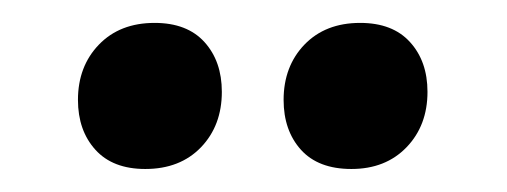

<svg xmlns="http://www.w3.org/2000/svg" viewBox="-20 -698 438 166"><path d="M283.8 -551.9Q255.2 -551.9 240.2 -568.5Q225.2 -585.2 225.2 -611.6Q225.2 -640.6 243.2 -659.4Q261.3 -678.2 291.4 -678.2Q319.5 -678.2 334.5 -661.6Q349.6 -645 349.6 -618.6Q349.6 -589.5 331.5 -570.7Q313.4 -551.9 283.8 -551.9ZM105.6 -551.9Q77.5 -551.9 62.5 -568.5Q47.4 -585.2 47.4 -611.6Q47.4 -640.6 65.5 -659.4Q83.6 -678.2 113.7 -678.2Q141.8 -678.2 156.8 -661.6Q171.8 -645 171.8 -618.6Q171.8 -589.5 153.8 -570.7Q135.7 -551.9 105.6 -551.9Z"/></svg>

Font: Alegreya
Style: Regular
Weight: 400
Designer: Juan Pablo del Peral
Foundry: Huerta Tipografica
Version: Version 2.009